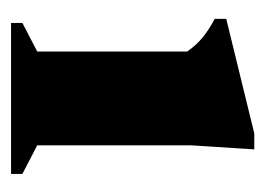

<svg xmlns="http://www.w3.org/2000/svg" viewBox="-88 -404 491 356"><g transform="rotate(90 158.0 -225.5)"><path d="M256.5 -451 249 -334.5V-48.5L302 -21V0H22V-21L75 -48.5V-326.5Q63 -344 48 -356Q33 -368 14.5 -377.5V-399L227 -451Z"/></g></svg>

Font: Newsreader Text ExtraBold
Style: Regular
Weight: 800
Designer: Hugues Gentile
Foundry: Production Type
Version: Version 1.001